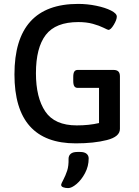

<svg xmlns="http://www.w3.org/2000/svg" viewBox="-20 -727 712 983"><path d="M594 -336V-67Q594 -27 527.5 -10Q461 7 368 7Q54 7 54 -346Q54 -707 380 -707Q427 -707 473 -697.5Q519 -688 548.5 -673Q578 -658 578 -642Q578 -626 562.5 -600Q547 -574 535 -574Q532 -574 510 -585Q488 -596 455.5 -605Q423 -614 381 -614Q265 -614 214.5 -548.5Q164 -483 164 -352Q164 -227 212 -156Q260 -85 373 -85Q436 -85 487 -97V-277H378Q366 -277 360.5 -285.5Q355 -294 355 -313V-333Q355 -352 360.5 -360.5Q366 -369 378 -369H561Q578 -369 586 -361Q594 -353 594 -336ZM293 219Q294 212 303 196Q316 171 324 146.5Q332 122 331 86Q331 70 342 60.5Q353 51 376 51H391Q412 51 423 60Q434 69 434 84Q434 124 415.5 159Q397 194 372 215Q347 236 329 236Q315 236 304 232Q293 228 293 219Z"/></svg>

Font: Asap-Medium
Style: Regular
Weight: 500
Designer: Pablo Cosgaya
Foundry: Omnibus-Type
Version: Version 2.000; ttfautohint (v1.8)